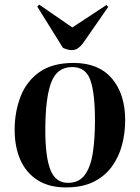

<svg xmlns="http://www.w3.org/2000/svg" viewBox="-20 -805 611 839"><path d="M268 14Q194 14 144 -18Q94 -50 69 -106.5Q44 -163 44 -238Q44 -315 69.5 -382Q95 -449 151.5 -489.5Q208 -530 302 -530Q411 -530 469 -462Q527 -394 527 -280Q527 -223 513 -170.5Q499 -118 468 -76Q437 -34 388 -10Q339 14 268 14ZM277 -6Q325 -6 350.5 -40.5Q376 -75 385.5 -136.5Q395 -198 395 -280Q395 -397 375 -454.5Q355 -512 295 -512Q229 -512 203.5 -444Q178 -376 178 -236Q178 -119 200.5 -62.5Q223 -6 277 -6ZM143 -776 151 -785 296 -685 445 -783 453 -775 344 -618Q335 -605 322.5 -595.5Q310 -586 293 -586Q276 -586 255 -596Z"/></svg>

Font: Literata 72pt SemiBold
Style: Italic
Weight: 600
Italic angle: -2°
Designer: Latin by Veronika Burian and Jose Scaglione. Greek by Irene Vlachou. Cyrillic by Vera Evstafieva
Foundry: TypeTogether
Version: Version 3.002